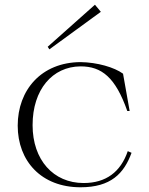

<svg xmlns="http://www.w3.org/2000/svg" viewBox="-20 -778 631 813"><path d="M321 15C449 15 505 -43 537 -131L521 -138C491 -50 429 -3 334 -3C206 -3 118 -101 118 -248C118 -399 202 -496 321 -497C411 -497 469 -450 519 -308H529L501 -466C464 -493 392 -514 321 -515C155 -514 55 -397 55 -246C55 -96 155 15 321 15ZM407 -728 382 -758 182 -580 189 -569Z"/></svg>

Font: Sprat Light
Style: Regular
Weight: 300
Designer: Ethan Nakache
Foundry: Collletttivo
Version: Version 2.000;Glyphs 3.2 (3217)